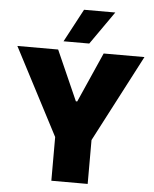

<svg xmlns="http://www.w3.org/2000/svg" viewBox="-61 -978 824 1028"><g transform="rotate(5 351.5 -463.5)"><path d="M392.1 -749.5 516.6 -927.2H348.6L253.9 -749.5ZM9.8 -703.1 253.9 -234.9V0H449.2V-235.8L692.9 -703.1H473.6L355 -435.1H347.7L229 -703.1Z"/></g></svg>

Font: Wand UI Pro Black
Style: Regular
Weight: 900
Designer: Andreas Faust
Version: Version 1.003;FEAKit 1.0